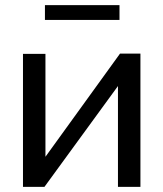

<svg xmlns="http://www.w3.org/2000/svg" viewBox="-20 -732 640 752"><path d="M156 -654H448V-712H156ZM70 0H154L442 -395V0H530V-522H450L158 -118V-521H70Z"/></svg>

Font: FIGSv2-sans-serif Medium
Style: Regular
Weight: 500
Designer: Matt McInerney, Pablo Impallari, Rodrigo Fuenzalida,Mirko Velimirovic
Foundry: Matt McInerney, Pablo Impallari, Rodrigo Fuenzalida
Version: Version 4.021;hotconv 1.0.109;makeotfexe 2.5.65596